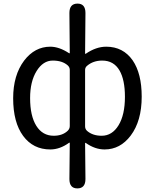

<svg xmlns="http://www.w3.org/2000/svg" viewBox="-20 -816 860 1065"><path d="M409 229Q365 229 365 177L367 -22Q367 -27 363 -24Q312 13 259 13Q164 13 108.5 -62Q53 -137 53 -271Q53 -399 114 -480Q173 -557 259 -557Q308 -557 363 -521Q367 -518 367 -523L365 -744Q365 -796 410 -796Q454 -796 454 -744L452 -520Q452 -515 456 -518Q513 -557 569 -557Q663 -557 716 -481Q766 -408 766 -280Q766 -145 705 -64Q647 13 560 13Q507 13 456 -23Q452 -26 452 -21L454 177Q454 229 409 229ZM278 -63Q327 -63 356 -91Q367 -102 367 -117V-428Q367 -443 356 -453Q326 -480 272.5 -480Q219 -480 183 -422Q147 -364 147 -272Q147 -173 181.5 -118Q216 -63 278 -63ZM544 -63Q602 -63 637.5 -121Q673 -179 673 -279Q673 -373 643 -425Q611 -480 547 -480Q497 -480 463 -451Q452 -442 452 -428V-115Q452 -100 463 -90Q494 -63 544 -63Z"/></svg>

Font: Resource Han Rounded KR
Style: Regular
Weight: 400
Designer: Cyano Hao (round all glyphs); Ryoko NISHIZUKA 西塚涼子 (kana, bopomofo & ideographs); Paul D. Hunt (Latin, Greek & Cyrillic)
Foundry: Cyano Hao
Version: 0.990